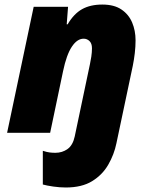

<svg xmlns="http://www.w3.org/2000/svg" viewBox="-20 -583 662 843"><path d="M269 240.2Q242.7 240.2 213.9 236.1Q185.1 231.9 168 227.1V79.1Q186 85 198.2 86.4Q210.4 87.9 223.1 87.9Q253.4 87.9 276.6 71.3Q299.8 54.7 308.1 16.1L375 -301.8Q377.9 -314.5 380.9 -334.2Q383.8 -354 383.8 -371.1Q383.8 -392.1 373 -402.6Q362.3 -413.1 347.2 -413.1Q318.8 -413.1 295.4 -377.9Q272 -342.8 256.8 -270L200.2 0H11.2L127.9 -553.2H278.8L272.9 -476.1H276.9Q304.2 -522.5 340.3 -542.7Q376.5 -563 429.2 -563Q481 -563 512.9 -541.5Q544.9 -520 560.1 -484.4Q575.2 -448.7 575.2 -405.8Q575.2 -378.4 571.8 -349.4Q568.4 -320.3 563 -293.9L491.2 45.9Q481 95.7 455.3 140.1Q429.7 184.6 384.5 212.4Q339.4 240.2 269 240.2Z"/></svg>

Font: Open Sans ExtraBold
Style: Italic
Weight: 800
Italic angle: -12°
Designer: Monotype Design Team
Foundry: Monotype Imaging Inc.
Version: Version 3.000; ttfautohint (v1.8.4)